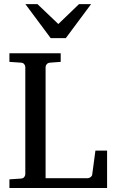

<svg xmlns="http://www.w3.org/2000/svg" viewBox="-20 -936 571 956"><path d="M26.9 0V-43L85 -46.9Q95.7 -47.9 100.8 -54.7Q106 -61.5 106 -68.8V-602.1Q106 -609.4 100.8 -616.2Q95.7 -623 85 -624L26.9 -627.9V-670.9H282.2V-627.9L229 -624Q218.3 -623 212.6 -616.2Q207 -609.4 207 -602.1V-48.8H417Q423.8 -48.8 430.9 -54Q438 -59.1 439 -65.9L455.1 -186H513.2V0ZM307.6 -746.1H232.4L106.4 -915.5H166.5L270.5 -816.4L373.5 -915.5H433.6Z"/></svg>

Font: Charis SIL Viet
Style: Regular
Weight: 400
Foundry: SIL International
Version: Version 5.000